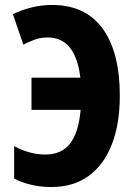

<svg xmlns="http://www.w3.org/2000/svg" viewBox="-20 -744 542 774"><path d="M186 10Q143 10 104 0.5Q65 -9 37 -24V-155Q100 -121 162 -121Q228 -121 262.5 -165.5Q297 -210 305 -301H107V-431H304Q284 -593 173 -593Q144 -593 119 -584Q94 -575 74 -564L32 -687Q67 -704 107.5 -714Q148 -724 189 -724Q325 -724 394 -628.5Q463 -533 463 -358Q463 -246 431.5 -163.5Q400 -81 338.5 -35.5Q277 10 186 10Z"/></svg>

Font: Noto Sans ExtraCondensed ExtraBold
Style: Regular
Weight: 800
Width: 2
Designer: Monotype Design Team
Foundry: Monotype Imaging Inc.
Version: Version 2.013; ttfautohint (v1.8.4.7-5d5b)